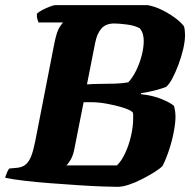

<svg xmlns="http://www.w3.org/2000/svg" viewBox="-31 -724 743 744"><path d="M425 0Q405 0 364 -1.5Q323 -3 271 -6.5Q219 -10 165 -14Q111 -18 64.5 -23.5Q18 -29 -11 -35Q-8 -46 -3.5 -56.5Q1 -67 5 -71L37 -74Q56 -76 69 -87Q82 -98 90.5 -120.5Q99 -143 106 -179L180 -558Q189 -602 200 -619Q211 -636 214 -637H118Q116 -642 113.5 -651Q111 -660 112 -671Q119 -678 133.5 -685.5Q148 -693 162.5 -698.5Q177 -704 182 -704H542Q569 -699 596.5 -685.5Q624 -672 647 -655Q670 -638 682 -622Q684 -615 685 -606.5Q686 -598 686 -588Q686 -565 679 -534.5Q672 -504 660.5 -473.5Q649 -443 636.5 -419.5Q624 -396 612 -387Q597 -381 570.5 -374Q544 -367 516 -363L515 -359Q562 -354 595.5 -340Q629 -326 643 -314Q646 -304 647.5 -293Q649 -282 649 -272Q649 -248 642.5 -213.5Q636 -179 624.5 -144Q613 -109 599 -81Q587 -69 565 -55.5Q543 -42 517.5 -29Q492 -16 467.5 -8Q443 0 425 0ZM226 -83H422Q439 -99 453.5 -129.5Q468 -160 476.5 -196.5Q485 -233 485 -264Q485 -276 485 -280.5Q485 -285 483 -289Q474 -298 445.5 -307Q417 -316 383.5 -322Q350 -328 324 -328H293L258 -151Q253 -123 243.5 -106.5Q234 -90 226 -83ZM306 -397Q331 -399 360 -399Q389 -399 416.5 -400Q444 -401 466 -405Q483 -423 496.5 -450.5Q510 -478 518 -508.5Q526 -539 526 -566Q526 -580 522.5 -592Q519 -604 511 -614Q492 -625 461 -629Q430 -633 412 -633Q379 -633 362 -613.5Q345 -594 338 -559Z"/></svg>

Font: Texturina 12pt Black
Style: Italic
Weight: 900
Italic angle: -11°
Designer: Guillermo Torres Carreño
Foundry: Omnibus-Type
Version: Version 1.002